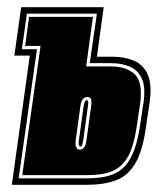

<svg xmlns="http://www.w3.org/2000/svg" viewBox="-20 -515 441 535"><path d="M13 0 63 -360H20L39 -495H269L250 -357H293Q327 -357 353 -346Q379 -335 391.5 -307.5Q404 -280 397 -230L388 -170Q379 -98 358 -61.5Q337 -25 303 -12.5Q269 0 221 0ZM32 -18H223Q266 -18 295.5 -29.5Q325 -41 343.5 -74Q362 -107 371 -170L380 -230Q386 -273 375 -296.5Q364 -320 341.5 -329.5Q319 -339 290 -339H230L250 -477H55L41 -378H83ZM42 -27 93 -387H50L61 -468H239L220 -330H289Q330 -330 354 -309.5Q378 -289 371 -230L362 -170Q354 -110 337 -79.5Q320 -49 292.5 -38Q265 -27 224 -27ZM202 -98Q209 -98 214 -103.5Q219 -109 221 -125L234 -219Q236 -235 233 -240Q230 -245 223 -245Q217 -245 211.5 -239.5Q206 -234 204 -219L191 -125Q189 -108 193 -104Q196 -98 202 -98ZM204 -107Q201 -107 200 -111Q198 -114 200 -125L213 -219Q216 -236 222 -236Q228 -236 225 -219L212 -125Q210 -114 209 -111Q208 -107 204 -107Z"/></svg>

Font: Alumni Sans Collegiate One
Style: Italic
Weight: 400
Italic angle: -8°
Designer: Robert E. Leuschke
Foundry: Robert E. Leuschke
Version: Version 1.100